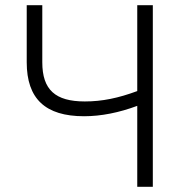

<svg xmlns="http://www.w3.org/2000/svg" viewBox="-20 -720 712 740"><path d="M509 0H569V-700H509V-369C436 -342 374 -329 307 -329C193 -329 143 -374 143 -480V-700H83V-480C83 -339 155 -272 304 -272C370 -272 439 -286 509 -312Z"/></svg>

Font: Fixel Display Light
Style: Regular
Weight: 300
Designer: AlfaBravo + MacPaw
Foundry: Kyrylo Tkachov, Marchela Mozhyna, Serhii Makarenko, Maria Weinstein, Zakhar Kryvoshyya
Version: Version 1.211